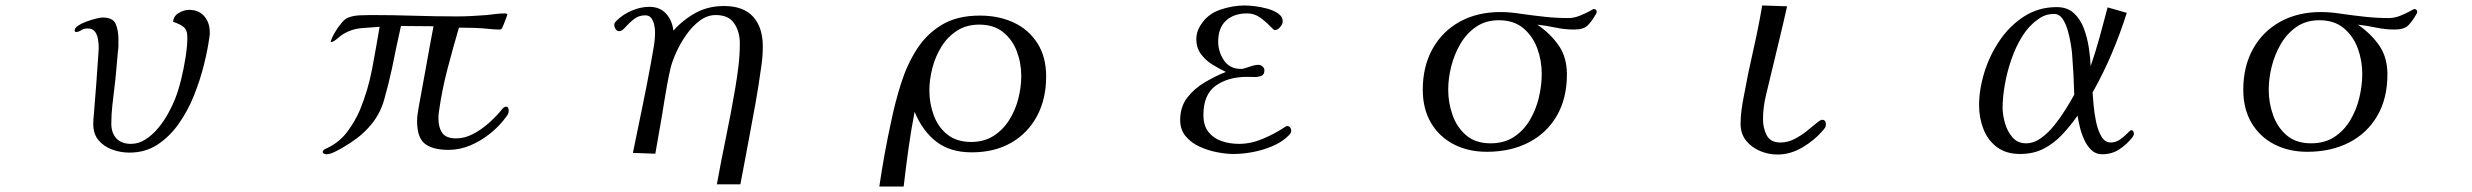

<svg xmlns="http://www.w3.org/2000/svg" viewBox="-20 -562 9040 702"><path d="M747 -444Q747 -440 747 -436.5Q747 -433 746 -429Q740 -383 726 -326.5Q712 -270 689.5 -213.5Q667 -157 633.5 -109.5Q600 -62 555.5 -33Q511 -4 453 -4Q421 -4 390.5 -15Q360 -26 340.5 -49Q321 -72 321 -109Q321 -117 321.5 -125.5Q322 -134 323 -142Q328 -199 332 -255.5Q336 -312 340 -369Q340 -374 340.5 -378Q341 -382 341 -386Q341 -400 338.5 -417Q336 -434 327.5 -446Q319 -458 300 -458Q287 -458 277 -451.5Q267 -445 258 -445Q253 -445 253 -451Q253 -460 266 -468.5Q279 -477 297 -483.5Q315 -490 331.5 -494Q348 -498 355 -498Q393 -498 403 -474.5Q413 -451 413 -419Q413 -408 413 -396Q413 -384 411 -373Q408 -342 405.5 -310.5Q403 -279 399 -247Q395 -213 391 -179Q387 -145 387 -110Q387 -76 405.5 -56Q424 -36 459 -36Q487 -36 512.5 -52.5Q538 -69 559 -94.5Q580 -120 595.5 -148.5Q611 -177 620 -200Q632 -230 642 -270.5Q652 -311 658.5 -352.5Q665 -394 665 -426Q665 -453 650.5 -464Q636 -475 613 -482Q614 -503 633.5 -514.5Q653 -526 671 -526Q707 -526 727 -502.5Q747 -479 747 -444Z M1840 -157Q1840 -150 1837 -144.5Q1834 -139 1830 -134Q1807 -102 1773 -74.5Q1739 -47 1700 -30.5Q1661 -14 1620 -14Q1563 -14 1534 -36Q1505 -58 1505 -119Q1505 -133 1507 -145.5Q1509 -158 1511 -171Q1525 -245 1538 -319Q1551 -393 1565 -466Q1535 -466 1505.5 -466.5Q1476 -467 1446 -467Q1437 -428 1429 -389Q1421 -350 1413 -311Q1401 -255 1384.5 -197Q1368 -139 1327 -95Q1308 -74 1285.5 -57Q1263 -40 1239 -26Q1228 -19 1207.5 -8.5Q1187 2 1174 2Q1170 2 1165 0Q1160 -2 1160 -7Q1160 -13 1169.5 -17.5Q1179 -22 1183 -24Q1224 -45 1251.5 -82.5Q1279 -120 1296 -160Q1326 -233 1340.5 -310Q1355 -387 1368 -464Q1334 -462 1300 -459Q1266 -456 1236 -438Q1227 -433 1213.5 -421Q1200 -409 1190 -408L1189 -409Q1192 -422 1203.5 -442Q1215 -462 1229.5 -479Q1244 -496 1257 -499Q1274 -505 1295.5 -506Q1317 -507 1336 -507Q1415 -507 1494 -504.5Q1573 -502 1652 -502Q1679 -502 1706 -503.5Q1733 -505 1760 -507Q1777 -509 1793.5 -511Q1810 -513 1826 -513Q1828 -513 1831.5 -512Q1835 -511 1835 -508Q1835 -507 1830.5 -495.5Q1826 -484 1821.5 -472.5Q1817 -461 1815 -458Q1812 -454 1807 -454Q1798 -454 1789 -454.5Q1780 -455 1771 -456Q1743 -459 1715 -460Q1687 -461 1658 -461Q1636 -386 1616 -309.5Q1596 -233 1585 -155Q1584 -149 1583.5 -142.5Q1583 -136 1583 -130Q1583 -96 1597 -76Q1611 -56 1648 -56Q1679 -56 1709.5 -72Q1740 -88 1766.5 -111.5Q1793 -135 1811 -157Q1812 -159 1815 -162Q1818 -166 1822 -169Q1826 -172 1830 -172Q1836 -172 1838 -167Q1840 -162 1840 -157Z M2769 -392Q2769 -356 2763.5 -319.5Q2758 -283 2753 -248Q2743 -185 2731 -123Q2719 -61 2708 1Q2703 29 2697.5 56.5Q2692 84 2687 112H2601Q2617 24 2635 -63Q2653 -150 2668 -238Q2675 -279 2680 -320.5Q2685 -362 2685 -404Q2685 -446 2664.5 -476.5Q2644 -507 2597 -507Q2566 -507 2538.5 -486.5Q2511 -466 2489 -434.5Q2467 -403 2452 -369.5Q2437 -336 2431 -310Q2424 -279 2418.5 -248.5Q2413 -218 2408 -187Q2401 -141 2392.5 -94Q2384 -47 2376 0L2294 -3Q2311 -86 2328 -168Q2345 -250 2360 -332Q2365 -361 2370 -389Q2375 -417 2375 -445Q2375 -457 2372 -471Q2369 -485 2361.5 -495.5Q2354 -506 2339 -506Q2315 -506 2297 -491.5Q2279 -477 2266.5 -462.5Q2254 -448 2244 -448Q2236 -448 2231 -455.5Q2226 -463 2226 -470Q2226 -476 2228 -479Q2230 -482 2234 -486Q2257 -509 2289.5 -523Q2322 -537 2354 -537Q2393 -537 2415.5 -512Q2438 -487 2442 -450Q2479 -491 2524.5 -515.5Q2570 -540 2627 -540Q2698 -540 2733.5 -501Q2769 -462 2769 -392Z M3714 -284Q3714 -332 3697.5 -375Q3681 -418 3647 -445Q3613 -472 3560 -472Q3514 -472 3479.5 -450Q3445 -428 3422.5 -392Q3400 -356 3389 -313.5Q3378 -271 3378 -231Q3378 -184 3394 -140.5Q3410 -97 3444 -70Q3478 -43 3531 -43Q3578 -43 3612.5 -65Q3647 -87 3669.5 -122.5Q3692 -158 3703 -200.5Q3714 -243 3714 -284ZM3805 -282Q3805 -200 3771.5 -137.5Q3738 -75 3677 -40Q3616 -5 3533 -5Q3454 -5 3403.5 -44Q3353 -83 3324 -153Q3311 -86 3301.5 -17.5Q3292 51 3284 120H3195Q3204 59 3215 -1.5Q3226 -62 3239 -121Q3253 -189 3274.5 -257Q3296 -325 3331.5 -381Q3367 -437 3423 -471Q3479 -505 3563 -505Q3632 -505 3686.5 -479.5Q3741 -454 3773 -404Q3805 -354 3805 -282Z M4701 -84Q4701 -78 4698 -74Q4695 -70 4690 -65Q4668 -43 4633 -28Q4598 -13 4560.5 -6Q4523 1 4491 1Q4463 1 4429.5 -5.5Q4396 -12 4365.5 -26Q4335 -40 4315 -64Q4295 -88 4295 -123Q4295 -171 4320.5 -204.5Q4346 -238 4385 -261Q4424 -284 4462 -299Q4437 -311 4412 -326.5Q4387 -342 4370.5 -365Q4354 -388 4354 -419Q4354 -433 4358 -445.5Q4362 -458 4369 -469Q4394 -510 4440 -526Q4486 -542 4531 -542Q4544 -542 4566.5 -539.5Q4589 -537 4613 -530.5Q4637 -524 4653.5 -512.5Q4670 -501 4670 -484Q4670 -474 4660.5 -463Q4651 -452 4641 -452Q4637 -452 4622.5 -467.5Q4608 -483 4587 -498Q4566 -513 4540 -513Q4491 -513 4462.5 -486.5Q4434 -460 4434 -410Q4434 -373 4455 -341.5Q4476 -310 4518 -310Q4526 -310 4547 -317.5Q4568 -325 4581 -325Q4589 -325 4596 -319Q4603 -313 4603 -305Q4603 -289 4591.5 -284.5Q4580 -280 4565 -280.5Q4550 -281 4539 -281Q4471 -281 4425.5 -249Q4380 -217 4380 -142Q4380 -103 4398 -80Q4416 -57 4445.5 -46.5Q4475 -36 4510 -36Q4553 -36 4596 -54Q4639 -72 4674 -95Q4677 -97 4680 -99Q4683 -101 4687 -101Q4694 -101 4697.5 -95.5Q4701 -90 4701 -84Z M5617 -292Q5617 -341 5600.5 -385.5Q5584 -430 5549.5 -459Q5515 -488 5460 -488Q5412 -488 5377 -464Q5342 -440 5319.5 -401.5Q5297 -363 5286 -319Q5275 -275 5275 -234Q5275 -186 5291 -141Q5307 -96 5341 -67Q5375 -38 5430 -38Q5480 -38 5515.5 -61.5Q5551 -85 5573.5 -123Q5596 -161 5606.5 -205.5Q5617 -250 5617 -292ZM5818 -518Q5818 -516 5816 -512Q5800 -484 5785 -469Q5770 -454 5735 -454Q5701 -454 5668 -461Q5635 -468 5601 -472Q5650 -438 5679.5 -395Q5709 -352 5709 -290Q5709 -202 5672 -138.5Q5635 -75 5569 -41Q5503 -7 5416 -7Q5348 -7 5295 -34.5Q5242 -62 5212 -113Q5182 -164 5182 -234Q5182 -319 5217.5 -383Q5253 -447 5317 -482.5Q5381 -518 5466 -518Q5486 -518 5506 -516Q5526 -514 5545 -511Q5587 -505 5629 -500.5Q5671 -496 5714 -496Q5735 -496 5756 -504.5Q5777 -513 5791.5 -521Q5806 -529 5806 -529Q5818 -529 5818 -518Z M6656 -108Q6656 -100 6652 -94Q6648 -88 6643 -83Q6614 -49 6570 -23Q6526 3 6479 3Q6446 3 6415 -10Q6384 -23 6364 -48Q6344 -73 6344 -109Q6344 -135 6347.5 -160.5Q6351 -186 6356 -211Q6371 -294 6390 -376.5Q6409 -459 6423 -542L6514 -539Q6501 -480 6486.5 -420.5Q6472 -361 6458 -302Q6448 -259 6437 -214.5Q6426 -170 6426 -125Q6426 -94 6439.5 -67.5Q6453 -41 6490 -41Q6516 -41 6540.5 -53.5Q6565 -66 6585.5 -82.5Q6606 -99 6621 -111.5Q6636 -124 6642 -124Q6650 -124 6653 -119Q6656 -114 6656 -108Z M7564 -216Q7563 -254 7561 -291.5Q7559 -329 7556 -366Q7555 -379 7551 -403Q7547 -427 7540 -451.5Q7533 -476 7521 -493.5Q7509 -511 7491 -511Q7473 -511 7458.5 -506Q7444 -501 7430 -490Q7398 -468 7374 -429.5Q7350 -391 7334 -344.5Q7318 -298 7310 -251.5Q7302 -205 7302 -168Q7302 -143 7310.5 -112.5Q7319 -82 7338 -60Q7357 -38 7388 -38Q7416 -38 7442.5 -57Q7469 -76 7492 -105Q7515 -134 7533.5 -164Q7552 -194 7564 -216ZM7782 -73Q7782 -67 7776 -59Q7755 -33 7728 -15.5Q7701 2 7666 2Q7643 2 7627 -13Q7611 -28 7600.5 -51Q7590 -74 7584.5 -97.5Q7579 -121 7576 -139Q7550 -102 7520 -70Q7490 -38 7452.5 -18.5Q7415 1 7366 1Q7315 1 7281.5 -24Q7248 -49 7232 -90Q7216 -131 7216 -177Q7216 -235 7235.5 -298Q7255 -361 7292 -415Q7329 -469 7381.5 -502.5Q7434 -536 7500 -536Q7539 -536 7563 -513.5Q7587 -491 7599.5 -457Q7612 -423 7617.5 -386Q7623 -349 7624 -320Q7642 -373 7657 -427Q7672 -481 7686 -535L7756 -515Q7732 -439 7701 -366Q7670 -293 7631 -224Q7632 -209 7634.5 -179.5Q7637 -150 7643.5 -118Q7650 -86 7663 -63.5Q7676 -41 7697 -41Q7716 -41 7731.5 -52Q7747 -63 7758 -74.5Q7769 -86 7772 -86Q7777 -86 7779.5 -82Q7782 -78 7782 -73Z M8617 -292Q8617 -341 8600.5 -385.5Q8584 -430 8549.5 -459Q8515 -488 8460 -488Q8412 -488 8377 -464Q8342 -440 8319.5 -401.5Q8297 -363 8286 -319Q8275 -275 8275 -234Q8275 -186 8291 -141Q8307 -96 8341 -67Q8375 -38 8430 -38Q8480 -38 8515.5 -61.5Q8551 -85 8573.5 -123Q8596 -161 8606.5 -205.5Q8617 -250 8617 -292ZM8818 -518Q8818 -516 8816 -512Q8800 -484 8785 -469Q8770 -454 8735 -454Q8701 -454 8668 -461Q8635 -468 8601 -472Q8650 -438 8679.5 -395Q8709 -352 8709 -290Q8709 -202 8672 -138.5Q8635 -75 8569 -41Q8503 -7 8416 -7Q8348 -7 8295 -34.5Q8242 -62 8212 -113Q8182 -164 8182 -234Q8182 -319 8217.5 -383Q8253 -447 8317 -482.5Q8381 -518 8466 -518Q8486 -518 8506 -516Q8526 -514 8545 -511Q8587 -505 8629 -500.5Q8671 -496 8714 -496Q8735 -496 8756 -504.5Q8777 -513 8791.5 -521Q8806 -529 8806 -529Q8818 -529 8818 -518Z"/></svg>

Font: Kaisei Tokumin
Style: Regular
Weight: 400
Designer: Font-Kai, 金井和夫
Foundry: KAZUO KANAI
Version: Version 5.003